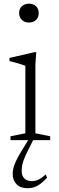

<svg xmlns="http://www.w3.org/2000/svg" viewBox="-20 -740 310 1014"><path d="M133 -621Q110 -621 95.5 -634.8Q81 -648.5 81 -671Q81 -693.5 95.5 -707Q110 -720.5 133 -720.5Q156.5 -720.5 170.5 -707Q184.5 -693.5 184.5 -671Q184.5 -648.5 170.5 -634.8Q156.5 -621 133 -621ZM171.5 -464.5 167 -399.5V-36L245 -20.5V0H35.5V-20.5L114 -36V-392.5Q108.5 -395 94.2 -399.5Q80 -404 62.8 -409Q45.5 -414 30 -417.5V-434L162 -464.5ZM126.5 57Q113 84 106 103Q99 122 96.8 136Q94.5 150 94.5 163.5Q94.5 188.5 108.8 202.5Q123 216.5 147.5 216.5Q165.5 216.5 182.5 208.8Q199.5 201 221.5 181.5L228.5 198.5Q199 230 176.2 242Q153.5 254 125.5 254Q88 254 67.5 233.2Q47 212.5 47 178.5Q47 164.5 50.5 149.2Q54 134 63.2 113.2Q72.5 92.5 90.5 62.5L134 -8.5H159Z"/></svg>

Font: Newsreader Light
Style: Regular
Weight: 300
Designer: Hugues Gentile
Foundry: Production Type
Version: Version 1.003